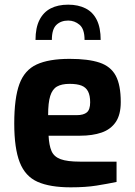

<svg xmlns="http://www.w3.org/2000/svg" viewBox="-20 -797 577 822"><path d="M283 5Q194 5 141 -18.5Q88 -42 64.5 -102Q41 -162 41 -268Q41 -377 63 -437Q85 -497 137 -521Q189 -545 278 -545Q358 -545 406 -529Q454 -513 475.5 -473Q497 -433 497 -360Q497 -306 475.5 -274.5Q454 -243 415 -229.5Q376 -216 323 -216H188Q190 -175 200.5 -150.5Q211 -126 239.5 -115.5Q268 -105 322 -105H479V-18Q440 -10 393.5 -2.5Q347 5 283 5ZM186 -304H308Q338 -304 352 -316Q366 -328 366 -359Q366 -388 357 -405.5Q348 -423 329 -430.5Q310 -438 278 -438Q244 -438 224 -426.5Q204 -415 195 -386Q186 -357 186 -304ZM272 -777Q315 -777 346.5 -761Q378 -745 394.5 -711.5Q411 -678 411 -626H342Q342 -673 320.5 -691Q299 -709 272 -709Q241 -709 221.5 -690.5Q202 -672 202 -626H132Q132 -678 149 -711.5Q166 -745 197 -761Q228 -777 272 -777Z"/></svg>

Font: Exo Thin
Style: Bold
Weight: 700
Version: Version 2.000